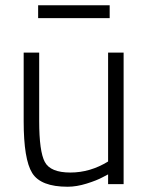

<svg xmlns="http://www.w3.org/2000/svg" viewBox="-20 -700 565 730"><path d="M450 -500V0H391V-37L370 -26Q348 -14 309.5 -2Q271 10 237 10Q135 10 102.5 -42Q70 -94 70 -239Q70 -239 70 -500H129V-240Q129 -124 150.5 -84Q172 -44 247.5 -44Q323 -44 391 -86V-500ZM125 -631V-680H397V-631Z"/></svg>

Font: Titillium Web Light
Style: Regular
Weight: 300
Version: Version 1.002;PS 57.000;hotconv 1.0.70;makeotf.lib2.5.55311